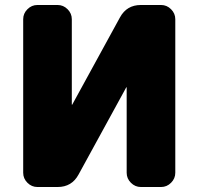

<svg xmlns="http://www.w3.org/2000/svg" viewBox="-20 -750 796 770"><path d="M626 -730Q649 -730 666 -713Q683 -696 683 -673V-57Q683 -34 666 -17Q649 0 626 0H545Q522 0 505 -17Q488 -34 488 -57V-399Q488 -400 487 -400Q486 -400 486 -399L295 -50Q268 0 211 0H130Q107 0 90 -17Q73 -34 73 -57V-673Q73 -696 90 -713Q107 -730 130 -730H211Q234 -730 251 -713Q268 -696 268 -673V-331Q268 -330 269 -330Q270 -330 270 -331L461 -680Q488 -730 545 -730Z"/></svg>

Font: Rounded Mplus 1c Black
Style: Regular
Weight: 900
Version: Version 1.059.20150529